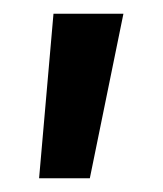

<svg xmlns="http://www.w3.org/2000/svg" viewBox="-20 -134 238 280"><path d="M37 126 58 -114H160L111 126Z"/></svg>

Font: Ysabeau Semibold
Style: Regular
Weight: 600
Designer: Christian Thalmann (Catharsis Fonts)
Version: Version 0.003